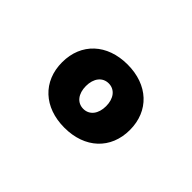

<svg xmlns="http://www.w3.org/2000/svg" viewBox="-58 -891 702 702"><g transform="rotate(45 293.0 -539.5)"><path d="M293 -376C398.4 -376 468.3 -440.9 468.3 -539.6C468.3 -638.2 398.4 -703.1 293 -703.1C187.5 -703.1 117.7 -638.2 117.7 -539.6C117.7 -440.9 187.5 -376 293 -376ZM293 -473.6C261.2 -473.6 240.7 -500 240.7 -539.6C240.7 -579.1 261.2 -605.5 293 -605.5C324.7 -605.5 345.2 -579.1 345.2 -539.6C345.2 -500 324.7 -473.6 293 -473.6Z"/></g></svg>

Font: Cascadia Mono NF
Style: Bold
Weight: 700
Monospace: yes
Designer: Aaron Bell
Foundry: Saja Typeworks
Version: Version 2404.023